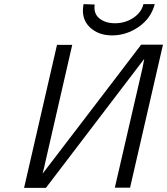

<svg xmlns="http://www.w3.org/2000/svg" viewBox="-20 -911 812 933"><path d="M386 -891 440 -889Q434 -845 463 -821.5Q492 -798 539 -798Q588 -798 627.5 -824Q667 -850 677 -891H732Q714 -822 654 -780.5Q594 -739 525 -739Q456 -739 414.5 -780.5Q373 -822 386 -891ZM97 2 257 -693H331L197 -109Q197 -108 196 -103Q195 -98 194 -95L187 -67Q228 -121 422.5 -375Q617 -629 666 -694H772L612 1H538L673 -583Q675 -590 676 -599L681 -625L203 2Z"/></svg>

Font: Coval
Style: ExtraLight Italic
Weight: 200
Foundry: Context Ltd
Version: Version 001.000